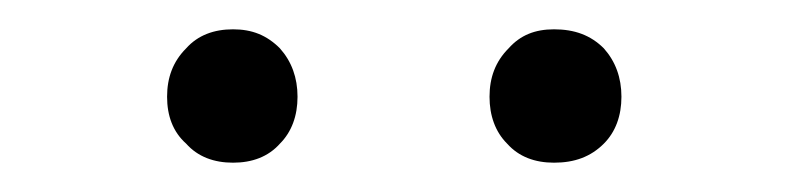

<svg xmlns="http://www.w3.org/2000/svg" viewBox="-20 -695 538 131"><path d="M107 -597C115 -588 126 -584 139 -584C152 -584 163 -588 171 -597C179 -605 183 -616 183 -629C183 -642 179 -653 171 -662C162 -671 152 -675 139 -675C126 -675 115 -671 107 -662C98 -653 94 -642 94 -629C94 -616 98 -605 107 -597ZM326 -597C334 -588 345 -584 358 -584C372 -584 383 -588 392 -597C400 -605 404 -616 404 -629C404 -642 400 -653 392 -662C383 -671 372 -675 358 -675C345 -675 335 -671 327 -662C318 -653 314 -642 314 -629C314 -616 318 -605 326 -597Z"/></svg>

Font: BUSH 25 TRIRONG
Style: Regular
Weight: 400
Designer: Katatrad Team
Foundry: CadsonDemak